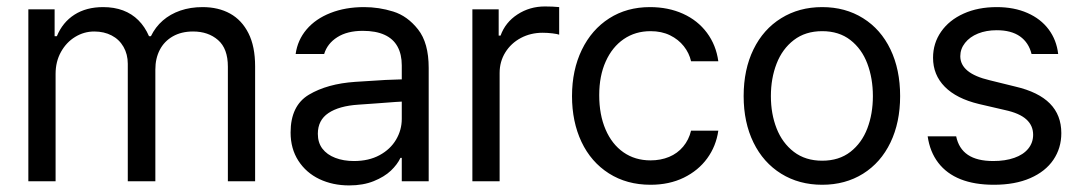

<svg xmlns="http://www.w3.org/2000/svg" viewBox="-20 -559 3334 592"><path d="M67.4 -530.3H148.4V-447.3H155.3Q172.9 -490.2 209.5 -513.7Q246.1 -537.1 297.9 -537.1Q332 -537.1 359.4 -526.9Q386.7 -516.6 406.7 -496.6Q426.8 -476.6 439.5 -447.3H445.3Q459 -475.6 481.9 -495.6Q504.9 -515.6 536.1 -526.4Q567.4 -537.1 604.5 -537.1Q653.3 -537.1 689.5 -517.1Q725.6 -497.1 746.1 -456.5Q766.6 -416 766.6 -354.5V0H682.6V-353.5Q682.6 -409.2 652.3 -435.5Q622.1 -461.9 575.2 -461.9Q539.1 -461.9 512.7 -446.8Q486.3 -431.6 472.7 -405.3Q459 -378.9 459 -344.7V0H374V-362.3Q374 -391.6 360.8 -414.6Q347.7 -437.5 324.2 -449.7Q300.8 -461.9 270.5 -461.9Q239.3 -461.9 211.9 -445.3Q184.6 -428.7 168 -398.9Q151.4 -369.1 151.4 -331.1V0H67.4Z M1140.6 -240.2 1085 -236.3Q1025.4 -232.4 992.7 -210.4Q960 -188.5 960 -146.5Q960 -119.1 974.1 -100.6Q988.3 -82 1013.7 -72.3Q1039.1 -62.5 1071.3 -62.5Q1117.2 -62.5 1150.4 -80.6Q1183.6 -98.6 1201.2 -128.4Q1218.8 -158.2 1218.8 -192.4V-357.4Q1218.8 -391.6 1205.6 -415.5Q1192.4 -439.5 1165.5 -451.7Q1138.7 -463.9 1098.6 -463.9Q1050.8 -463.9 1020 -444.3Q989.3 -424.8 979.5 -392.6H891.6Q897.5 -435.5 925.3 -468.3Q953.1 -501 999 -519Q1044.9 -537.1 1102.5 -537.1Q1148.4 -537.1 1192.4 -523.4Q1236.3 -509.8 1269 -468.3Q1301.8 -426.8 1301.8 -349.6V0H1218.8V-72.3H1214.8Q1205.1 -51.8 1185.1 -32.7Q1165 -13.7 1132.3 -0.5Q1099.6 12.7 1056.6 12.7Q1005.9 12.7 964.8 -6.8Q923.8 -26.4 899.9 -63.5Q876 -100.6 876 -150.4Q876 -233.4 932.6 -267.1Q989.3 -300.8 1075.2 -306.6Q1085 -307.6 1168.9 -312.5L1224.6 -314.5L1225.6 -246.1Q1216.8 -246.1 1140.6 -240.2Z M1436.5 -530.3H1517.6V-449.2H1523.4Q1538.1 -490.2 1575.7 -514.6Q1613.3 -539.1 1660.2 -539.1Q1684.6 -539.1 1704.1 -537.1V-452.1Q1699.2 -454.1 1683.6 -456.1Q1668 -458 1653.3 -458Q1616.2 -458 1585.9 -441.9Q1555.7 -425.8 1538.1 -397.5Q1520.5 -369.1 1520.5 -334V0H1436.5Z M1743.7 -262.7Q1743.7 -342.8 1773.9 -405.3Q1804.2 -467.8 1858.4 -502.4Q1912.6 -537.1 1983.9 -537.1Q2040.5 -537.1 2085.9 -516.6Q2131.3 -496.1 2159.7 -458Q2188 -419.9 2194.8 -370.1H2110.8Q2105 -395.5 2088.4 -416.5Q2071.8 -437.5 2045.9 -450.2Q2020 -462.9 1985.8 -462.9Q1939 -462.9 1903.3 -438.5Q1867.7 -414.1 1847.7 -369.6Q1827.6 -325.2 1827.6 -265.6Q1827.6 -205.1 1847.2 -159.7Q1866.7 -114.3 1902.3 -89.4Q1938 -64.5 1985.8 -64.5Q2017.1 -64.5 2043 -75.2Q2068.8 -85.9 2086.4 -106.9Q2104 -127.9 2110.8 -156.2H2194.8Q2188 -108.4 2160.6 -70.8Q2133.3 -33.2 2088.4 -11.2Q2043.5 10.7 1985.8 10.7Q1912.6 10.7 1857.4 -24.4Q1802.2 -59.6 1772.9 -121.6Q1743.7 -183.6 1743.7 -262.7Z M2272.9 -262.7Q2272.9 -344.7 2303.2 -406.7Q2333.5 -468.8 2388.7 -502.9Q2443.8 -537.1 2515.1 -537.1Q2586.4 -537.1 2641.1 -502.9Q2695.8 -468.8 2725.6 -406.7Q2755.4 -344.7 2755.4 -262.7Q2755.4 -181.6 2725.6 -119.6Q2695.8 -57.6 2641.1 -23.4Q2586.4 10.7 2515.1 10.7Q2443.8 10.7 2388.7 -23.4Q2333.5 -57.6 2303.2 -119.6Q2272.9 -181.6 2272.9 -262.7ZM2671.4 -262.7Q2671.4 -317.4 2654.3 -362.8Q2637.2 -408.2 2602.1 -435.5Q2566.9 -462.9 2515.1 -462.9Q2463.4 -462.9 2427.7 -435.5Q2392.1 -408.2 2374.5 -362.8Q2356.9 -317.4 2356.9 -262.7Q2356.9 -208 2374.5 -163.1Q2392.1 -118.2 2427.7 -90.8Q2463.4 -63.5 2515.1 -63.5Q2566.9 -63.5 2602.1 -90.8Q2637.2 -118.2 2654.3 -163.1Q2671.4 -208 2671.4 -262.7Z M3053.2 -465.8Q3021 -465.8 2995.6 -455.6Q2970.2 -445.3 2955.6 -426.8Q2940.9 -408.2 2940.9 -385.7Q2940.9 -359.4 2963.4 -340.8Q2985.8 -322.3 3031.7 -311.5L3110.8 -292Q3182.1 -275.4 3217.3 -239.7Q3252.4 -204.1 3252.4 -148.4Q3252.4 -102.5 3228 -66.4Q3203.6 -30.3 3156.7 -9.8Q3109.9 10.7 3044.4 10.7Q2984.9 10.7 2941.9 -6.3Q2898.9 -23.4 2873 -57.1Q2847.2 -90.8 2840.3 -138.7H2928.2Q2936 -100.6 2964.4 -81.5Q2992.7 -62.5 3042.5 -62.5Q3079.6 -62.5 3107.4 -72.3Q3135.3 -82 3150.4 -100.6Q3165.5 -119.1 3165.5 -143.6Q3165.5 -171.9 3144.5 -190.9Q3123.5 -210 3078.6 -219.7L2998.5 -238.3Q2929.2 -254.9 2893.1 -291.5Q2856.9 -328.1 2856.9 -380.9Q2856.9 -425.8 2881.8 -461.4Q2906.7 -497.1 2951.2 -517.1Q2995.6 -537.1 3053.2 -537.1Q3106.9 -537.1 3147.9 -519Q3189 -501 3213.4 -468.3Q3237.8 -435.5 3242.7 -392.6H3160.6Q3151.9 -427.7 3125 -446.8Q3098.1 -465.8 3053.2 -465.8Z"/></svg>

Font: Pretendard GOV Variable
Style: Regular
Weight: 400
Designer: Base glyphs from Inter by Rasmus Andersson; Hangul glyphs from Noto Sans CJK(Source Han Sans) by Jang Soo-young and Kang
Foundry: Kil Hyung-jin
Version: Version 1.307;Glyphs 3.2 (3192)